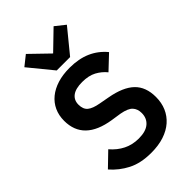

<svg xmlns="http://www.w3.org/2000/svg" viewBox="-282 -1061 1175 1175"><g transform="rotate(-45 305.5 -473.5)"><path d="M299 12Q209 12 146.5 -20Q84 -52 39 -104L128 -190Q164 -148 208.5 -126Q253 -104 307 -104Q368 -104 399 -130.5Q430 -157 430 -202Q430 -237 410 -259Q390 -281 335 -291L269 -301Q60 -334 60 -504Q60 -551 77.5 -589Q95 -627 128 -654Q161 -681 207.5 -695.5Q254 -710 313 -710Q392 -710 451 -684Q510 -658 552 -607L462 -522Q436 -554 399 -574Q362 -594 306 -594Q249 -594 220.5 -572.5Q192 -551 192 -512Q192 -472 215 -453Q238 -434 289 -425L354 -413Q460 -394 510.5 -345.5Q561 -297 561 -210Q561 -160 543.5 -119.5Q526 -79 492.5 -49.5Q459 -20 410.5 -4Q362 12 299 12ZM246 -754 120 -908 184 -959 304 -843 424 -959 488 -908 362 -754Z"/></g></svg>

Font: IBM Plex Sans Devanagari SemiBold
Style: Regular
Weight: 600
Designer: Mike Abbink, Paul van der Laan, Pieter van Rosmalen, Erin McLaughlin
Foundry: Bold Monday
Version: Version 1.1